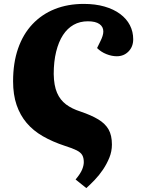

<svg xmlns="http://www.w3.org/2000/svg" viewBox="-20 -738 720 983"><path d="M422 225 367 181Q392 151 400.5 130Q409 109 409 92Q409 70 401 56Q393 42 372 31.5Q351 21 313 9Q249 -12 199.5 -40.5Q150 -69 116.5 -108.5Q83 -148 65 -200.5Q47 -253 47 -322Q47 -416 72.5 -489.5Q98 -563 146 -614Q194 -665 260.5 -691.5Q327 -718 409 -718Q468 -718 515 -704.5Q562 -691 595 -666.5Q628 -642 645 -609Q662 -576 662 -537Q662 -499 638 -474.5Q614 -450 578 -450Q552 -450 524.5 -461Q497 -472 477 -492L495 -529Q501 -541 505 -553.5Q509 -566 509 -577Q509 -601 489 -615Q469 -629 430 -629Q389 -629 357 -611Q325 -593 302.5 -558.5Q280 -524 267.5 -473.5Q255 -423 255 -359Q256 -300 272 -263Q288 -226 318 -203.5Q348 -181 392 -167Q448 -148 483.5 -126.5Q519 -105 536 -75Q553 -45 553 2Q553 37 540 69Q527 101 507.5 130Q488 159 465 183Q442 207 422 225Z"/></svg>

Font: Literata 18pt ExtraBold
Style: Italic
Weight: 800
Italic angle: -2°
Designer: Latin by Veronika Burian and Jose Scaglione. Greek by Irene Vlachou. Cyrillic by Vera Evstafieva
Foundry: TypeTogether
Version: Version 3.103;gftools[0.9.29]